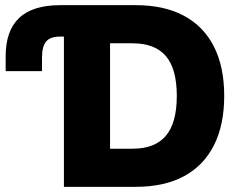

<svg xmlns="http://www.w3.org/2000/svg" viewBox="-20 -725 939 745"><path d="M228 0V-583H212Q176 -583 159.5 -564.5Q143 -546 143 -501V-449H2V-507Q2 -606 54.5 -655.5Q107 -705 214 -705H506Q617 -705 693.5 -664Q770 -623 810 -544.5Q850 -466 850 -353Q850 -240 810 -161Q770 -82 693.5 -41Q617 0 506 0ZM407 -148H495Q581 -148 623.5 -198Q666 -248 666 -353Q666 -458 623.5 -507.5Q581 -557 495 -557H407Z"/></svg>

Font: Nunito Sans 10pt SemiCondensed Black
Style: Regular
Weight: 900
Width: 4
Designer: Vernon Adams
Foundry: Vernon Adams
Version: Version 3.101;gftools[0.9.27]